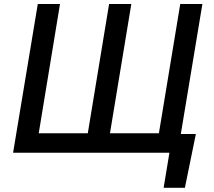

<svg xmlns="http://www.w3.org/2000/svg" viewBox="-20 -747 1047 939"><path d="M937.9 -91.6 884.2 171.5H780.2L808.6 0H44L164.8 -727.3H273.4L169.4 -95.2H409.4L513.5 -727.3H622.2L517.8 -95.2H757.1L861.5 -727.3H969.8L864.3 -91.6Z"/></svg>

Font: Karasuma Gothic
Style: Medium Italic
Weight: 500
Italic angle: 9.39998°
Designer: Rasmus Andersson / Ryoko Nishizuka
Foundry: Genbu
Version: Version 1.00